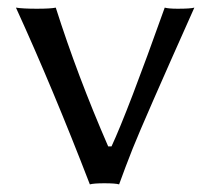

<svg xmlns="http://www.w3.org/2000/svg" viewBox="-20 -483 554 506"><path d="M216.8 2.9Q119.1 -250.5 22 -462.9Q40 -460 77.1 -460Q113.3 -460 127 -462.9Q184.1 -283.2 265.1 -97.2H273.9Q315.9 -187.5 414.1 -462.9Q424.8 -460 448.2 -460Q481.9 -460 492.2 -462.9Q358.9 -164.6 329.6 -91.3Q310.1 -42 293.9 2.9Q284.2 0 254.9 0Q227.5 0 216.8 2.9Z"/></svg>

Font: Linux Biolinum Capitals O
Style: Small Caps
Weight: 400
Designer: Philipp H. Poll
Foundry: Philipp H. Poll
Version: Version 1.0.4